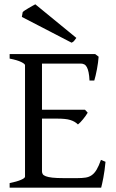

<svg xmlns="http://www.w3.org/2000/svg" viewBox="-20 -864 536 884"><path d="M465.8 -119.1Q461.9 -77.1 455.8 -45.7Q449.7 -14.2 445.8 0H24.4V-21Q57.6 -27.8 76.4 -35.9Q95.2 -43.9 95.2 -50.8V-564Q95.2 -569.8 77.4 -578.6Q59.6 -587.4 24.4 -594.2V-615.2H418L434.1 -603Q433.1 -590.3 431.2 -575.2Q429.2 -560.1 426.3 -544.9Q423.3 -529.8 420.2 -516.1Q417 -502.4 414.1 -493.2H392.1Q391.1 -515.6 387.9 -530.8Q384.8 -545.9 379.9 -554.9Q375 -564 367.9 -567.6Q360.8 -571.3 352.1 -571.3H173.3V-358.9H371.1L383.8 -345.2Q379.9 -338.4 374.3 -330.6Q368.7 -322.8 362.5 -315.2Q356.4 -307.6 350.3 -301.3Q344.2 -294.9 338.9 -291Q331.5 -298.3 323 -303.2Q314.5 -308.1 303.5 -311.5Q292.5 -314.9 277.6 -316.4Q262.7 -317.9 242.2 -317.9H173.3V-75.2Q173.3 -67.9 176.8 -62.3Q180.2 -56.6 190.9 -52.5Q201.7 -48.3 221.2 -46.1Q240.7 -43.9 272.9 -43.9H335.9Q358.4 -43.9 374.3 -46.4Q390.1 -48.8 402.3 -57.4Q414.6 -65.9 424.6 -82.5Q434.6 -99.1 444.8 -127.9ZM331.5 -689.5Q324.7 -680.2 321 -675.5Q317.4 -670.9 309.6 -667.5L80.6 -786.1L84.5 -808.1Q87.9 -812 95.5 -816.9Q103 -821.8 111.8 -826.9Q120.6 -832 128.9 -836.7Q137.2 -841.3 142.6 -844.2Z"/></svg>

Font: Gentium Plus Phon
Style: Regular
Weight: 400
Designer: J. Victor Gaultney, Annie Olsen, Iska Routamaa, Becca Hirsbrunner
Foundry: SIL International
Version: Version 5.000